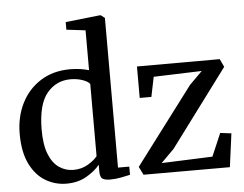

<svg xmlns="http://www.w3.org/2000/svg" viewBox="-56 -888 1227 967"><g transform="rotate(-5 558.0 -404.0)"><path d="M242.5 11Q185 11 136.2 -18Q87.5 -47 58 -107Q28.5 -167 28.5 -259Q28.5 -344 62.5 -412.5Q96.5 -481 159.8 -521.2Q223 -561.5 310 -561.5Q337 -561.5 361.5 -557.8Q386 -554 404.5 -548.5V-750L308.5 -761.5V-800L481 -819H487L507 -803.5V-47H564V-5.5Q544.5 -1 517.5 4.2Q490.5 9.5 462 9.5Q437.5 9.5 424.5 1.5Q411.5 -6.5 411.5 -36V-70Q388.5 -40.5 344.8 -14.8Q301 11 242.5 11ZM282.5 -55Q325 -55 357.5 -74.8Q390 -94.5 404.5 -114V-478.5Q396.5 -491 368.8 -501Q341 -511 307 -511Q235 -511 188.2 -455Q141.5 -399 140.5 -273.5Q140 -195.5 159 -147.5Q178 -99.5 210.8 -77.2Q243.5 -55 282.5 -55ZM969.5 -495 726 -487 705.5 -387H646.5V-546L1065 -546.5L1084 -506L793.5 -116L728 -50.5L985.5 -60.5L1035 -176L1091 -169L1068.5 0H632L611.5 -41.5L904.5 -430Z"/></g></svg>

Font: Merriweather Text
Style: Regular
Weight: 400
Designer: Eben Sorkin
Foundry: Eben Sorkin
Version: Version 2.100; ttfautohint (v1.7.19-72a1) -l 8 -r 50 -G 200 